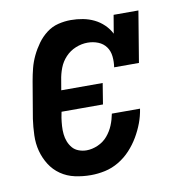

<svg xmlns="http://www.w3.org/2000/svg" viewBox="-67 -600 634 671"><g transform="rotate(-10 250.0 -265.0)"><path d="M203 8Q174 8 146.5 2Q119 -4 96.5 -19.5Q74 -35 59.5 -58Q45 -81 38 -107.5Q31 -134 32 -163.5Q33 -193 37 -221L59 -351Q63 -374 68.5 -395.5Q74 -417 84 -438Q94 -459 108 -478.5Q122 -498 141 -512.5Q160 -527 182.5 -532.5Q205 -538 227 -538Q249 -538 270 -534Q291 -530 309.5 -521Q328 -512 343 -497.5Q358 -483 367 -465L378 -530H466L436 -349H348Q351 -368 349 -387.5Q347 -407 336.5 -421.5Q326 -436 308.5 -443Q291 -450 271 -450Q250 -450 229 -441.5Q208 -433 192.5 -416.5Q177 -400 169 -379Q161 -358 158 -337L152 -302H299L287 -228H140L136 -207Q134 -193 133 -178.5Q132 -164 133.5 -149.5Q135 -135 140 -122.5Q145 -110 153.5 -100Q162 -90 175.5 -85Q189 -80 203 -80Q223 -80 243.5 -89Q264 -98 278 -114.5Q292 -131 300 -150.5Q308 -170 312 -191H412Q408 -165 399 -141Q390 -117 376.5 -94Q363 -71 344.5 -51Q326 -31 302.5 -17Q279 -3 253.5 2.5Q228 8 203 8Z"/></g></svg>

Font: Iosevka Slab Semibold Oblique
Style: Regular
Weight: 600
Italic angle: -9°
Monospace: yes
Designer: Belleve Invis
Foundry: Belleve Invis
Version: Version 11.1.1; ttfautohint (v1.8.3)